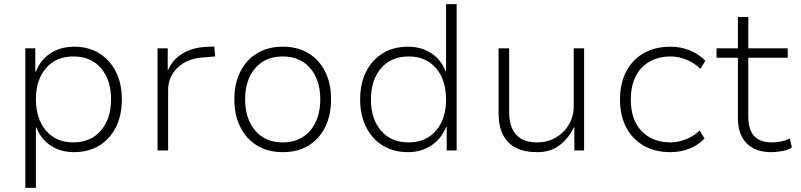

<svg xmlns="http://www.w3.org/2000/svg" viewBox="-20 -725 3858 925"><path d="M102 180V-492H150V-380H153Q175 -437 223.5 -468.5Q272 -500 337 -500Q406 -500 457.5 -468.5Q509 -437 538 -380Q567 -323 567 -246Q567 -170 538.5 -112.5Q510 -55 458 -23.5Q406 8 337 8Q272 8 224.5 -23.5Q177 -55 155 -111H153V180ZM333 -39Q417 -39 466 -96Q515 -153 515 -247Q515 -340 466.5 -396.5Q418 -453 334 -453Q250 -453 201.5 -396.5Q153 -340 153 -247Q153 -153 201.5 -96Q250 -39 333 -39Z M739 0V-492H788V-387H790Q810 -437 858.5 -466.5Q907 -496 972 -499L1012 -501L1017 -453L956 -448Q879 -442 834.5 -398Q790 -354 790 -292V0Z M1343 8Q1271 8 1219 -23.5Q1167 -55 1138 -112.5Q1109 -170 1109 -247Q1109 -323 1138 -380Q1167 -437 1219 -468.5Q1271 -500 1342 -500Q1414 -500 1466 -468.5Q1518 -437 1546.5 -380Q1575 -323 1575 -247Q1575 -170 1546.5 -112.5Q1518 -55 1466 -23.5Q1414 8 1343 8ZM1341 -39Q1426 -39 1474.5 -96Q1523 -153 1523 -247Q1523 -340 1474.5 -396.5Q1426 -453 1342 -453Q1258 -453 1209.5 -396.5Q1161 -340 1161 -247Q1161 -153 1209.5 -96Q1258 -39 1341 -39Z M1945 8Q1876 8 1824.5 -23.5Q1773 -55 1744 -112.5Q1715 -170 1715 -246Q1715 -323 1744 -380Q1773 -437 1824.5 -468.5Q1876 -500 1945 -500Q2010 -500 2058 -468.5Q2106 -437 2127 -381H2129V-705H2180V0H2132V-113H2129Q2107 -57 2058.5 -24.5Q2010 8 1945 8ZM1948 -39Q2032 -39 2080.5 -95.5Q2129 -152 2129 -245Q2129 -340 2080.5 -396.5Q2032 -453 1949 -453Q1865 -453 1816 -396.5Q1767 -340 1767 -245Q1767 -152 1815.5 -95.5Q1864 -39 1948 -39Z M2568 8Q2507 8 2465.5 -13Q2424 -34 2403 -76Q2382 -118 2382 -179V-492H2433V-183Q2433 -142 2446 -109Q2459 -76 2489 -57.5Q2519 -39 2568 -39Q2619 -39 2659 -63Q2699 -87 2721.5 -126Q2744 -165 2744 -209V-492H2794V0H2747V-112H2745Q2718 -57 2675 -24.5Q2632 8 2568 8Z M3210 8Q3136 8 3081.5 -23Q3027 -54 2997 -111Q2967 -168 2967 -246Q2967 -324 2997.5 -381.5Q3028 -439 3082.5 -469.5Q3137 -500 3211 -500Q3260 -500 3304 -482Q3348 -464 3378 -432L3354 -393Q3324 -423 3286 -438Q3248 -453 3212 -453Q3123 -453 3071 -398Q3019 -343 3019 -245Q3019 -148 3071 -93.5Q3123 -39 3211 -39Q3247 -39 3284.5 -54Q3322 -69 3351 -96L3374 -58Q3346 -27 3303 -9.5Q3260 8 3210 8Z M3695 8Q3619 8 3577 -35Q3535 -78 3535 -156V-447H3432V-492H3535V-643H3585V-492H3775V-447H3585V-165Q3585 -100 3613.5 -69.5Q3642 -39 3698 -39Q3723 -39 3744 -43.5Q3765 -48 3785 -58L3795 -15Q3778 -3 3750 2.5Q3722 8 3695 8Z"/></svg>

Font: Nunito Sans 7pt ExtraLight
Style: Regular
Weight: 250
Designer: Vernon Adams
Foundry: Vernon Adams
Version: Version 3.101;gftools[0.9.27]